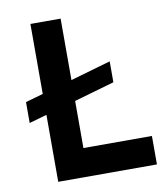

<svg xmlns="http://www.w3.org/2000/svg" viewBox="-74 -689 652 751"><g transform="rotate(-10 252.0 -313.5)"><path d="M489 -113V0H97V-266L27 -246V-329L97 -349V-627H217V-383L377 -429V-346L217 -300V-113Z"/></g></svg>

Font: Blinker SemiBold
Style: Regular
Weight: 600
Designer: Juergen Huber
Foundry: supertype
Version: Version 1.015;PS 1.15;hotconv 1.0.88;makeotf.lib2.5.647800